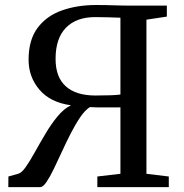

<svg xmlns="http://www.w3.org/2000/svg" viewBox="-20 -766 752 786"><path d="M14 0 14.5 -43.5 54 -54.5Q68.5 -58 85.8 -82.8Q103 -107.5 123.2 -144Q143.5 -180.5 166.5 -219.2Q189.5 -258 215.5 -289.5Q241.5 -321 270.5 -335Q186 -346.5 141.5 -398.8Q97 -451 97 -521.5Q97 -602.5 133.8 -651.8Q170.5 -701 233.2 -723.2Q296 -745.5 373 -745.5Q414 -745.5 446.8 -744.2Q479.5 -743 518.5 -743H663V-698L579.5 -685.5V-54.5L671 -43.5V0H378.5V-43.5L473 -54.5V-326.5Q440.5 -326.5 409.2 -326.2Q378 -326 348 -327.5Q328.5 -315.5 309 -287Q289.5 -258.5 270.5 -221.5Q251.5 -184.5 233.8 -145.8Q216 -107 200 -74Q184 -41 170 -20.5Q156 0 145 0ZM370.5 -375Q445 -375 473 -379V-693.5Q447 -694.5 421.2 -695.2Q395.5 -696 369.5 -696Q292.5 -696 250 -652.5Q207.5 -609 207.5 -525Q207.5 -450 249.5 -412.5Q291.5 -375 370.5 -375Z"/></svg>

Font: Merriweather Text
Style: Regular
Weight: 400
Designer: Eben Sorkin
Foundry: Eben Sorkin
Version: Version 2.100; ttfautohint (v1.7.19-72a1) -l 8 -r 50 -G 200 